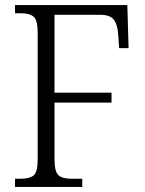

<svg xmlns="http://www.w3.org/2000/svg" viewBox="-20 -734 568 754"><path d="M39 0V-32H61Q96 -32 112 -45Q128 -58 128 -108V-605Q128 -655 112 -668.5Q96 -682 62 -682H39V-714H480L485 -545H448L444 -599Q442 -636 427.5 -656Q413 -676 372 -676H194V-370H418V-331H194V-111Q194 -59 210 -45.5Q226 -32 261 -32H303V0Z"/></svg>

Font: Noto Serif Tamil SemiCondensed Light
Style: Italic
Weight: 300
Width: 4
Italic angle: -12°
Designer: Indian Type Foundry, Tom Grace, and the Monotype Design Team
Foundry: Monotype Imaging Inc.
Version: Version 2.003; ttfautohint (v1.8.4.7-5d5b)